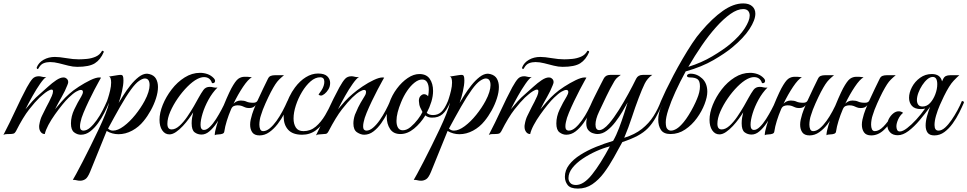

<svg xmlns="http://www.w3.org/2000/svg" viewBox="-58 -784 5658 1123"><path d="M394 -393Q369 -393 341.5 -400Q314 -407 286.5 -414Q259 -421 235 -421Q215 -421 198 -414.5Q181 -408 170 -389L167 -384Q164 -380 162 -380Q160 -380 158 -383Q156 -386 157 -390Q168 -418 197 -434.5Q226 -451 263 -451Q289 -451 329.5 -444Q370 -437 403 -437Q424 -437 450.5 -439.5Q477 -442 501.5 -452.5Q526 -463 539 -487Q549 -487 549 -480Q530 -435 497 -414Q464 -393 394 -393ZM-4 0Q-15 0 -22.5 0.5Q-30 1 -38 5Q-1 -66 32 -137.5Q65 -209 99 -273Q119 -309 132.5 -323.5Q146 -338 169 -338Q177 -338 186 -335.5Q195 -333 204 -333Q210 -333 213 -334Q199 -326 177 -294.5Q155 -263 132 -222Q109 -181 91 -145Q110 -168 130.5 -191Q151 -214 176 -235Q198 -254 222.5 -276.5Q247 -299 271 -315Q295 -331 313 -331Q320 -331 322 -330Q341 -322 341 -304Q341 -298 336 -286Q323 -252 302.5 -216.5Q282 -181 264 -145Q279 -163 301.5 -189Q324 -215 347 -235Q369 -255 403 -277Q437 -299 470 -315Q503 -331 523 -331Q530 -331 533 -330Q533 -330 522 -310.5Q511 -291 494.5 -259.5Q478 -228 461 -192.5Q444 -157 430.5 -124.5Q417 -92 413 -70Q410 -57 410 -46Q410 -30 416 -25Q422 -20 429 -20Q449 -20 468.5 -37Q488 -54 507 -80.5Q526 -107 541.5 -137Q557 -167 568 -193Q580 -193 580 -184Q569 -157 552.5 -124.5Q536 -92 515 -63Q494 -34 469 -15Q444 4 415 4Q394 4 375.5 -10Q357 -24 357 -62Q357 -103 376.5 -144Q396 -185 417 -219Q427 -236 427 -246Q427 -258 415 -258Q405 -258 387.5 -248Q370 -238 344 -213Q328 -198 306.5 -171.5Q285 -145 263 -114Q241 -83 225 -53Q209 -23 204 0Q189 0 180 -12.5Q171 -25 171 -42Q171 -45 171 -48Q171 -51 172 -55Q177 -86 188 -107.5Q199 -129 213 -158Q220 -171 229 -188.5Q238 -206 245 -222.5Q252 -239 252 -250Q252 -260 244 -260Q235 -260 220.5 -251Q206 -242 193 -230.5Q180 -219 173 -213Q148 -189 112.5 -144Q77 -99 35 -16Q29 -5 21 -2.5Q13 0 -4 0Z M411 273Q399 273 390.5 270.5Q382 268 368 268Q372 262 387.5 233.5Q403 205 425 162.5Q447 120 471.5 70.5Q496 21 519 -27.5Q542 -76 558.5 -117.5Q575 -159 580 -184Q575 -184 571 -186Q567 -188 568 -193Q568 -193 574 -211Q580 -229 586 -254.5Q592 -280 592 -301Q592 -315 589 -325Q586 -335 578 -336L628 -344Q634 -345 639 -345.5Q644 -346 648 -346Q657 -346 660.5 -339.5Q664 -333 664 -313Q664 -288 655.5 -249.5Q647 -211 636 -182Q647 -200 664.5 -228Q682 -256 705 -285Q728 -314 753 -333.5Q778 -353 802 -353Q807 -353 815 -351Q843 -344 854.5 -323.5Q866 -303 866 -275Q866 -245 854.5 -209Q843 -173 824 -138.5Q805 -104 782 -76Q754 -41 715 -20Q676 1 635 1Q598 1 566 -18L469 221Q455 255 441 264Q427 273 411 273ZM603 -20Q631 -20 666 -46Q701 -72 733.5 -112.5Q766 -153 788 -194Q803 -222 810 -245.5Q817 -269 817 -286Q817 -325 789 -325Q776 -325 755.5 -311Q735 -297 708 -260Q679 -220 644.5 -159.5Q610 -99 574 -32Q586 -20 603 -20Z M1121 3Q1098 3 1080.5 -10Q1063 -23 1063 -63Q1063 -80 1065.5 -95Q1068 -110 1072 -127Q1063 -112 1047 -90Q1031 -68 1011.5 -47Q992 -26 971.5 -12Q951 2 933 2Q907 2 891 -21.5Q875 -45 875 -83Q875 -124 894 -171Q913 -218 946 -261Q979 -304 1022 -331Q1065 -358 1112 -358Q1135 -358 1156 -350.5Q1177 -343 1193 -326Q1200 -319 1200 -310Q1200 -304 1195 -300Q1190 -296 1182 -298Q1171 -333 1135 -333Q1118 -333 1096 -322Q1069 -308 1038.5 -277.5Q1008 -247 981.5 -208.5Q955 -170 938 -131Q921 -92 921 -60Q921 -27 946 -27Q968 -27 991.5 -48Q1015 -69 1036.5 -100.5Q1058 -132 1076 -163Q1094 -194 1104 -213Q1119 -240 1132 -258Q1145 -276 1169 -276Q1180 -276 1191 -273Q1202 -270 1214 -272Q1184 -242 1161.5 -201Q1139 -160 1127 -120.5Q1115 -81 1115 -54Q1115 -24 1135 -24Q1151 -24 1169.5 -42Q1188 -60 1205.5 -87.5Q1223 -115 1238 -143.5Q1253 -172 1262 -193Q1267 -193 1270.5 -192Q1274 -191 1274 -184Q1273 -180 1270.5 -175.5Q1268 -171 1263 -160Q1255 -144 1241 -117Q1227 -90 1208 -62.5Q1189 -35 1167 -16Q1145 3 1121 3Z M1254 -15Q1253 -5 1242.5 -1.5Q1232 2 1222 2Q1206 2 1198 7Q1198 -13 1209 -49.5Q1220 -86 1235.5 -128.5Q1251 -171 1267.5 -208.5Q1284 -246 1295 -267Q1319 -311 1335.5 -323Q1352 -335 1374 -335Q1394 -335 1402.5 -333.5Q1411 -332 1415 -332Q1393 -320 1363.5 -276Q1334 -232 1308 -178Q1316 -186 1326.5 -191Q1337 -196 1351 -196Q1370 -196 1384 -189.5Q1398 -183 1423 -183Q1442 -183 1448 -195Q1464 -231 1481 -265.5Q1498 -300 1509 -323Q1515 -336 1525.5 -340Q1536 -344 1549 -344H1603Q1586 -330 1574.5 -318.5Q1563 -307 1552.5 -291Q1542 -275 1526 -245Q1513 -220 1495 -180Q1477 -140 1468 -109Q1464 -98 1461.5 -83Q1459 -68 1459 -55Q1459 -39 1464 -28Q1469 -17 1481 -17Q1500 -17 1520 -33.5Q1540 -50 1559 -76.5Q1578 -103 1594.5 -134Q1611 -165 1623 -193Q1631 -193 1633 -191Q1635 -189 1635 -184Q1623 -154 1605.5 -120.5Q1588 -87 1565.5 -58Q1543 -29 1516.5 -10.5Q1490 8 1460 8Q1430 8 1417.5 -10Q1405 -28 1405 -55Q1405 -69 1408.5 -85Q1412 -101 1417 -117Q1421 -129 1426 -142.5Q1431 -156 1437 -169Q1431 -161 1422 -156.5Q1413 -152 1399 -152Q1385 -152 1376 -156Q1367 -160 1357 -164Q1347 -168 1331 -168Q1321 -168 1310.5 -164Q1300 -160 1294 -146Q1279 -111 1268.5 -77Q1258 -43 1254 -15Z M1709 4Q1654 4 1627.5 -25Q1601 -54 1601 -103Q1601 -126 1610 -156Q1619 -186 1634 -217Q1649 -248 1667 -272Q1696 -311 1731 -332.5Q1766 -354 1802 -354Q1840 -354 1856.5 -337.5Q1873 -321 1873 -299Q1873 -278 1863 -261.5Q1853 -245 1840.5 -235Q1828 -225 1819 -225Q1811 -225 1805 -231Q1813 -241 1822 -255Q1831 -269 1835 -282Q1839 -294 1839 -306Q1839 -332 1815 -332Q1786 -332 1758.5 -308Q1731 -284 1708.5 -246.5Q1686 -209 1672.5 -167.5Q1659 -126 1659 -91Q1659 -59 1672.5 -38Q1686 -17 1717 -17Q1758 -17 1789 -43.5Q1820 -70 1844 -110.5Q1868 -151 1886 -193Q1890 -193 1894 -191.5Q1898 -190 1898 -184Q1878 -134 1851 -91Q1824 -48 1789.5 -22Q1755 4 1709 4Z M1790 8Q1826 -65 1859 -136.5Q1892 -208 1927 -273Q1947 -309 1961 -323.5Q1975 -338 1998 -338Q2006 -338 2015 -335.5Q2024 -333 2033 -333Q2039 -333 2042 -334Q2028 -326 2005.5 -294.5Q1983 -263 1960 -222Q1937 -181 1919 -145Q1938 -168 1959 -191Q1980 -214 2005 -235Q2029 -256 2062.5 -278.5Q2096 -301 2128 -316Q2160 -331 2179 -331Q2186 -331 2189 -330Q2189 -330 2178 -310.5Q2167 -291 2150.5 -259.5Q2134 -228 2117 -192.5Q2100 -157 2086.5 -124.5Q2073 -92 2069 -70Q2066 -57 2066 -46Q2066 -30 2072 -25Q2078 -20 2085 -20Q2104 -20 2124 -37Q2144 -54 2162.5 -80.5Q2181 -107 2197 -137Q2213 -167 2224 -193Q2236 -193 2236 -184Q2225 -157 2208.5 -124.5Q2192 -92 2171.5 -63Q2151 -34 2126 -15Q2101 4 2072 4Q2052 4 2030.5 -10Q2009 -24 2009 -62Q2009 -73 2011 -85.5Q2013 -98 2018 -113Q2026 -133 2037 -156Q2048 -179 2073 -219Q2080 -230 2081.5 -236Q2083 -242 2083 -246Q2083 -258 2072 -258Q2063 -258 2045.5 -248Q2028 -238 2002 -213Q1977 -189 1942.5 -145Q1908 -101 1863 -15Q1856 -2 1847.5 -1Q1839 0 1824 1Q1814 2 1805 2.5Q1796 3 1790 8Z M2284 0Q2243 0 2223.5 -29.5Q2204 -59 2204 -101Q2204 -140 2219 -182Q2235 -228 2263.5 -266Q2292 -304 2326.5 -327.5Q2361 -351 2395 -351Q2436 -351 2455.5 -323Q2475 -295 2475 -252Q2475 -222 2465 -189Q2455 -156 2438 -124Q2451 -111 2475 -111Q2503 -111 2523 -129Q2543 -147 2562 -193Q2574 -193 2574 -184Q2555 -138 2530.5 -116.5Q2506 -95 2468 -96Q2445 -96 2430 -109Q2402 -63 2363.5 -31.5Q2325 0 2284 0ZM2298 -22Q2321 -22 2344 -41.5Q2367 -61 2386 -86Q2405 -111 2413 -129Q2397 -158 2394.5 -172.5Q2392 -187 2392 -194Q2392 -213 2402 -223Q2412 -233 2422 -233Q2436 -233 2446 -221Q2448 -232 2449 -241.5Q2450 -251 2450 -260Q2450 -286 2440.5 -302.5Q2431 -319 2411 -319Q2390 -319 2367 -301Q2344 -283 2323.5 -253Q2303 -223 2288 -186Q2275 -155 2268 -127.5Q2261 -100 2261 -77Q2261 -52 2270 -37Q2279 -22 2298 -22Z M2405 273Q2393 273 2384.5 270.5Q2376 268 2362 268Q2366 262 2381.5 233.5Q2397 205 2419 162.5Q2441 120 2465.5 70.5Q2490 21 2513 -27.5Q2536 -76 2552.5 -117.5Q2569 -159 2574 -184Q2569 -184 2565 -186Q2561 -188 2562 -193Q2562 -193 2568 -211Q2574 -229 2580 -254.5Q2586 -280 2586 -301Q2586 -315 2583 -325Q2580 -335 2572 -336L2622 -344Q2628 -345 2633 -345.5Q2638 -346 2642 -346Q2651 -346 2654.5 -339.5Q2658 -333 2658 -313Q2658 -288 2649.5 -249.5Q2641 -211 2630 -182Q2641 -200 2658.5 -228Q2676 -256 2699 -285Q2722 -314 2747 -333.5Q2772 -353 2796 -353Q2801 -353 2809 -351Q2837 -344 2848.5 -323.5Q2860 -303 2860 -275Q2860 -245 2848.5 -209Q2837 -173 2818 -138.5Q2799 -104 2776 -76Q2748 -41 2709 -20Q2670 1 2629 1Q2592 1 2560 -18L2463 221Q2449 255 2435 264Q2421 273 2405 273ZM2597 -20Q2625 -20 2660 -46Q2695 -72 2727.5 -112.5Q2760 -153 2782 -194Q2797 -222 2804 -245.5Q2811 -269 2811 -286Q2811 -325 2783 -325Q2770 -325 2749.5 -311Q2729 -297 2702 -260Q2673 -220 2638.5 -159.5Q2604 -99 2568 -32Q2580 -20 2597 -20Z M3233 -393Q3208 -393 3180.5 -400Q3153 -407 3125.5 -414Q3098 -421 3074 -421Q3054 -421 3037 -414.5Q3020 -408 3009 -389L3006 -384Q3003 -380 3001 -380Q2999 -380 2997 -383Q2995 -386 2996 -390Q3007 -418 3036 -434.5Q3065 -451 3102 -451Q3128 -451 3168.5 -444Q3209 -437 3242 -437Q3263 -437 3289.5 -439.5Q3316 -442 3340.5 -452.5Q3365 -463 3378 -487Q3388 -487 3388 -480Q3369 -435 3336 -414Q3303 -393 3233 -393ZM2835 0Q2824 0 2816.5 0.5Q2809 1 2801 5Q2838 -66 2871 -137.5Q2904 -209 2938 -273Q2958 -309 2971.5 -323.5Q2985 -338 3008 -338Q3016 -338 3025 -335.5Q3034 -333 3043 -333Q3049 -333 3052 -334Q3038 -326 3016 -294.5Q2994 -263 2971 -222Q2948 -181 2930 -145Q2949 -168 2969.5 -191Q2990 -214 3015 -235Q3037 -254 3061.5 -276.5Q3086 -299 3110 -315Q3134 -331 3152 -331Q3159 -331 3161 -330Q3180 -322 3180 -304Q3180 -298 3175 -286Q3162 -252 3141.5 -216.5Q3121 -181 3103 -145Q3118 -163 3140.5 -189Q3163 -215 3186 -235Q3208 -255 3242 -277Q3276 -299 3309 -315Q3342 -331 3362 -331Q3369 -331 3372 -330Q3372 -330 3361 -310.5Q3350 -291 3333.5 -259.5Q3317 -228 3300 -192.5Q3283 -157 3269.5 -124.5Q3256 -92 3252 -70Q3249 -57 3249 -46Q3249 -30 3255 -25Q3261 -20 3268 -20Q3288 -20 3307.5 -37Q3327 -54 3346 -80.5Q3365 -107 3380.5 -137Q3396 -167 3407 -193Q3419 -193 3419 -184Q3408 -157 3391.5 -124.5Q3375 -92 3354 -63Q3333 -34 3308 -15Q3283 4 3254 4Q3233 4 3214.5 -10Q3196 -24 3196 -62Q3196 -103 3215.5 -144Q3235 -185 3256 -219Q3266 -236 3266 -246Q3266 -258 3254 -258Q3244 -258 3226.5 -248Q3209 -238 3183 -213Q3167 -198 3145.5 -171.5Q3124 -145 3102 -114Q3080 -83 3064 -53Q3048 -23 3043 0Q3028 0 3019 -12.5Q3010 -25 3010 -42Q3010 -45 3010 -48Q3010 -51 3011 -55Q3016 -86 3027 -107.5Q3038 -129 3052 -158Q3059 -171 3068 -188.5Q3077 -206 3084 -222.5Q3091 -239 3091 -250Q3091 -260 3083 -260Q3074 -260 3059.5 -251Q3045 -242 3032 -230.5Q3019 -219 3012 -213Q2987 -189 2951.5 -144Q2916 -99 2874 -16Q2868 -5 2860 -2.5Q2852 0 2835 0Z M3322 319Q3278 319 3262 298Q3246 277 3246 250Q3246 212 3270.5 180Q3295 148 3336 122Q3377 96 3427 75.5Q3477 55 3528 40Q3547 7 3563 -35.5Q3579 -78 3592 -118.5Q3605 -159 3613 -185Q3601 -163 3582.5 -131.5Q3564 -100 3541 -70Q3518 -40 3491.5 -20Q3465 0 3436 0Q3425 0 3409.5 -5Q3394 -10 3382.5 -23.5Q3371 -37 3371 -64Q3371 -90 3384.5 -117Q3398 -144 3415 -183Q3413 -183 3410 -185.5Q3407 -188 3407 -193Q3409 -197 3417 -213.5Q3425 -230 3436 -251.5Q3447 -273 3457 -293Q3467 -313 3473 -324Q3484 -346 3511 -346H3573Q3566 -340 3555.5 -332.5Q3545 -325 3536 -310Q3509 -264 3489 -221.5Q3469 -179 3446 -131Q3435 -108 3430 -89Q3425 -70 3425 -56Q3425 -23 3447 -23Q3471 -23 3505 -62Q3533 -95 3561.5 -140.5Q3590 -186 3616.5 -234.5Q3643 -283 3663 -324Q3674 -346 3702 -346H3757Q3728 -326 3712.5 -294Q3697 -262 3678 -212Q3657 -157 3638 -98.5Q3619 -40 3593 22Q3655 3 3696.5 -30Q3738 -63 3764.5 -105Q3791 -147 3808 -193Q3820 -193 3820 -184Q3797 -131 3776.5 -95Q3756 -59 3731.5 -34Q3707 -9 3671.5 10Q3636 29 3582 47Q3558 91 3531.5 138.5Q3505 186 3474.5 227Q3444 268 3406.5 293.5Q3369 319 3322 319ZM3311 298Q3356 298 3405 236.5Q3454 175 3509 72Q3470 82 3428 101Q3386 120 3349.5 144.5Q3313 169 3290 198Q3267 227 3267 258Q3267 274 3277.5 286Q3288 298 3311 298Z M4079 -247Q4079 -217 4063 -175Q4047 -133 4018 -93Q3989 -53 3949.5 -26.5Q3910 0 3864 0Q3824 0 3808 -24Q3792 -48 3792 -84Q3792 -104 3797 -125Q3802 -146 3818 -180Q3809 -180 3808.5 -184.5Q3808 -189 3808 -193Q3818 -217 3837 -256.5Q3856 -296 3881 -343.5Q3906 -391 3934 -439Q3962 -487 3990 -529.5Q4018 -572 4043 -600Q4108 -677 4170 -720.5Q4232 -764 4289 -764Q4323 -764 4341.5 -747.5Q4360 -731 4360 -704Q4360 -667 4326 -614.5Q4292 -562 4224 -506Q4183 -472 4115 -432.5Q4047 -393 3955 -367H3953Q3919 -305 3892.5 -247Q3866 -189 3851 -142.5Q3836 -96 3836 -68Q3836 -53 3839 -41Q3841 -33 3848.5 -26.5Q3856 -20 3867 -20Q3881 -20 3899.5 -31Q3918 -42 3941 -70Q3955 -87 3970 -111Q3985 -135 3998 -160.5Q4011 -186 4019 -206Q4036 -246 4036 -279Q4036 -311 4021.5 -321Q4007 -331 3978 -331Q3960 -331 3960 -341Q3960 -345 3965.5 -349Q3971 -353 3981 -353Q4019 -353 4049 -325Q4079 -297 4079 -247ZM4289 -731Q4255 -731 4214.5 -702.5Q4174 -674 4131 -626Q4088 -578 4046.5 -517.5Q4005 -457 3968 -393Q4045 -417 4108 -454.5Q4171 -492 4210 -524Q4269 -573 4298 -618.5Q4327 -664 4327 -693Q4327 -710 4317.5 -720.5Q4308 -731 4289 -731Z M4338 3Q4315 3 4297.5 -10Q4280 -23 4280 -63Q4280 -80 4282.5 -95Q4285 -110 4289 -127Q4280 -112 4264 -90Q4248 -68 4228.5 -47Q4209 -26 4188.5 -12Q4168 2 4150 2Q4124 2 4108 -21.5Q4092 -45 4092 -83Q4092 -124 4111 -171Q4130 -218 4163 -261Q4196 -304 4239 -331Q4282 -358 4329 -358Q4352 -358 4373 -350.5Q4394 -343 4410 -326Q4417 -319 4417 -310Q4417 -304 4412 -300Q4407 -296 4399 -298Q4388 -333 4352 -333Q4335 -333 4313 -322Q4286 -308 4255.5 -277.5Q4225 -247 4198.5 -208.5Q4172 -170 4155 -131Q4138 -92 4138 -60Q4138 -27 4163 -27Q4185 -27 4208.5 -48Q4232 -69 4253.5 -100.5Q4275 -132 4293 -163Q4311 -194 4321 -213Q4336 -240 4349 -258Q4362 -276 4386 -276Q4397 -276 4408 -273Q4419 -270 4431 -272Q4401 -242 4378.5 -201Q4356 -160 4344 -120.5Q4332 -81 4332 -54Q4332 -24 4352 -24Q4368 -24 4386.5 -42Q4405 -60 4422.5 -87.5Q4440 -115 4455 -143.5Q4470 -172 4479 -193Q4484 -193 4487.5 -192Q4491 -191 4491 -184Q4490 -180 4487.5 -175.5Q4485 -171 4480 -160Q4472 -144 4458 -117Q4444 -90 4425 -62.5Q4406 -35 4384 -16Q4362 3 4338 3Z M4471 -15Q4470 -5 4459.5 -1.5Q4449 2 4439 2Q4423 2 4415 7Q4415 -13 4426 -49.5Q4437 -86 4452.5 -128.5Q4468 -171 4484.5 -208.5Q4501 -246 4512 -267Q4536 -311 4552.5 -323Q4569 -335 4591 -335Q4611 -335 4619.5 -333.5Q4628 -332 4632 -332Q4610 -320 4580.5 -276Q4551 -232 4525 -178Q4533 -186 4543.5 -191Q4554 -196 4568 -196Q4587 -196 4601 -189.5Q4615 -183 4640 -183Q4659 -183 4665 -195Q4681 -231 4698 -265.5Q4715 -300 4726 -323Q4732 -336 4742.5 -340Q4753 -344 4766 -344H4820Q4803 -330 4791.5 -318.5Q4780 -307 4769.5 -291Q4759 -275 4743 -245Q4730 -220 4712 -180Q4694 -140 4685 -109Q4681 -98 4678.5 -83Q4676 -68 4676 -55Q4676 -39 4681 -28Q4686 -17 4698 -17Q4717 -17 4737 -33.5Q4757 -50 4776 -76.5Q4795 -103 4811.5 -134Q4828 -165 4840 -193Q4848 -193 4850 -191Q4852 -189 4852 -184Q4840 -154 4822.5 -120.5Q4805 -87 4782.5 -58Q4760 -29 4733.5 -10.5Q4707 8 4677 8Q4647 8 4634.5 -10Q4622 -28 4622 -55Q4622 -69 4625.5 -85Q4629 -101 4634 -117Q4638 -129 4643 -142.5Q4648 -156 4654 -169Q4648 -161 4639 -156.5Q4630 -152 4616 -152Q4602 -152 4593 -156Q4584 -160 4574 -164Q4564 -168 4548 -168Q4538 -168 4527.5 -164Q4517 -160 4511 -146Q4496 -111 4485.5 -77Q4475 -43 4471 -15Z M4832 -15Q4831 -5 4820.5 -1.5Q4810 2 4800 2Q4784 2 4776 7Q4776 -13 4787 -49.5Q4798 -86 4813.5 -128.5Q4829 -171 4845.5 -208.5Q4862 -246 4873 -267Q4897 -311 4913.5 -323Q4930 -335 4952 -335Q4972 -335 4980.5 -333.5Q4989 -332 4993 -332Q4971 -320 4941.5 -276Q4912 -232 4886 -178Q4894 -186 4904.5 -191Q4915 -196 4929 -196Q4948 -196 4962 -189.5Q4976 -183 5001 -183Q5020 -183 5026 -195Q5042 -231 5059 -265.5Q5076 -300 5087 -323Q5093 -336 5103.5 -340Q5114 -344 5127 -344H5181Q5164 -330 5152.5 -318.5Q5141 -307 5130.5 -291Q5120 -275 5104 -245Q5091 -220 5073 -180Q5055 -140 5046 -109Q5042 -98 5039.5 -83Q5037 -68 5037 -55Q5037 -39 5042 -28Q5047 -17 5059 -17Q5083 -17 5109 -43.5Q5135 -70 5157 -107Q5171 -107 5171 -99Q5146 -56 5112 -24Q5078 8 5038 8Q5008 8 4995.5 -10Q4983 -28 4983 -55Q4983 -69 4986.5 -85Q4990 -101 4995 -117Q4999 -129 5004 -142.5Q5009 -156 5015 -169Q5009 -161 5000 -156.5Q4991 -152 4977 -152Q4963 -152 4954 -156Q4945 -160 4935 -164Q4925 -168 4909 -168Q4899 -168 4888.5 -164Q4878 -160 4872 -146Q4857 -111 4846.5 -77Q4836 -43 4832 -15Z M5205 -15Q5222 -15 5247.5 -34.5Q5273 -54 5301 -84.5Q5329 -115 5353 -149Q5341 -146 5328 -146Q5292 -146 5275.5 -165Q5259 -184 5259 -212Q5259 -242 5276 -274.5Q5293 -307 5323.5 -329Q5354 -351 5392 -351Q5442 -351 5452 -308Q5455 -316 5459 -323Q5465 -335 5475 -339.5Q5485 -344 5499 -344H5553Q5544 -337 5519.5 -311.5Q5495 -286 5463 -221Q5452 -199 5439 -169Q5426 -139 5417 -108Q5408 -77 5408 -53Q5408 -20 5431 -20Q5450 -20 5469.5 -37.5Q5489 -55 5507.5 -82Q5526 -109 5542 -138.5Q5558 -168 5568 -193Q5580 -193 5580 -184Q5569 -158 5552.5 -125Q5536 -92 5514 -61.5Q5492 -31 5465.5 -11.5Q5439 8 5407 8Q5379 8 5367.5 -8Q5356 -24 5356 -50Q5356 -75 5364 -104Q5372 -133 5383 -161V-160Q5353 -119 5321 -81Q5289 -43 5256 -18Q5223 7 5193 7Q5164 7 5148 -10Q5132 -27 5132 -53Q5132 -73 5142 -91Q5152 -109 5167 -121Q5182 -133 5198 -133Q5205 -133 5211.5 -131Q5218 -129 5224 -124Q5205 -108 5195 -85Q5185 -62 5185 -45Q5185 -33 5189.5 -24Q5194 -15 5205 -15ZM5338 -161Q5363 -161 5382 -181.5Q5401 -202 5412.5 -232.5Q5424 -263 5424 -291Q5424 -334 5398 -334Q5382 -334 5366 -320.5Q5350 -307 5336 -285.5Q5322 -264 5313.5 -241Q5305 -218 5305 -199Q5305 -183 5312.5 -172Q5320 -161 5338 -161Z"/></svg>

Font: Great Vibes
Style: Regular
Weight: 400
Designer: Robert E. Leuschke, Viktoriya Grabowska, Viviana Monsalve, Eben Sorkin
Foundry: Robert E. Leuschke
Version: Version 1.103; ttfautohint (v1.8.4.7-5d5b)